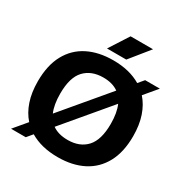

<svg xmlns="http://www.w3.org/2000/svg" viewBox="-211 -1122 1261 1304"><g transform="rotate(30 420.0 -470.0)"><path d="M165 0.5H49.5L134 -100Q91.5 -147.5 68.8 -215Q46 -282.5 46 -370Q46 -495.5 92 -580Q138 -664.5 222 -707Q306 -749.5 420 -749.5Q548 -749.5 636.5 -696.5L673.5 -740.5H789L705 -640.5Q747.5 -593 770.5 -525.2Q793.5 -457.5 793.5 -370Q793.5 -245 747.5 -160.5Q701.5 -76 617.5 -33.2Q533.5 9.5 420 9.5Q291 9.5 202 -44ZM219.5 -373.5Q219.5 -286.5 244 -230.5L539 -581Q492.5 -614.5 420 -614.5Q327 -614.5 273.2 -557.5Q219.5 -500.5 219.5 -373.5ZM420 -125.5Q514 -125.5 567 -183.2Q620 -241 620 -366.5Q620 -453.5 595 -510L299.5 -159Q346 -125.5 420 -125.5ZM341.5 -797.5 439 -949H615L492.5 -797.5Z"/></g></svg>

Font: Encode Sans SmExp
Style: Bold
Weight: 700
Width: 6
Designer: Multiple Designers
Foundry: Impallari Type
Version: Version 3.002; ttfautohint (v1.8.3) -l 8 -r 50 -G 200 -x 14 